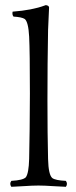

<svg xmlns="http://www.w3.org/2000/svg" viewBox="-20 -718 293 743"><path d="M92.8 -103Q95.2 -206.5 95.7 -355Q95.7 -518.1 92.8 -576.2Q89.8 -633.3 75.7 -644.5Q64.5 -651.9 32.2 -653.8Q26.4 -661.1 28.8 -672.9Q105 -678.7 153.3 -696.8Q155.8 -697.8 157.2 -698.2Q169.4 -696.8 169.9 -689Q169.9 -689 166 -601.1Q166 -599.6 166 -599.1Q163.6 -474.6 163.6 -329.1Q163.6 -198.7 166 -103Q167.5 -41 182.6 -28.8Q194.8 -20 234.9 -18.1Q243.2 -6.3 234.9 4.9Q216.3 4.4 187 2.4Q151.4 0 128.7 0Q106 0 70.8 2.4Q41.5 4.4 23.9 4.9Q15.6 -6.8 23.9 -18.1Q69.3 -20.5 80.1 -32.2Q91.3 -47.9 92.8 -103Z"/></svg>

Font: Linux Libertine Display O
Style: Regular
Weight: 400
Designer: Philipp H. Poll
Foundry: Philipp H. Poll
Version: Version 5.0.9